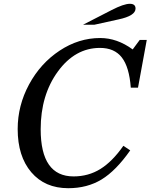

<svg xmlns="http://www.w3.org/2000/svg" viewBox="-20 -980 792 1010"><path d="M665 -189Q590 -82 514.5 -36Q439 10 339 10Q216 10 144.5 -74Q73 -158 73 -301Q73 -425 133 -536Q193 -647 293.5 -713.5Q394 -780 507 -780Q596 -780 678 -720L715 -770H752L706 -519H668Q660 -627 621 -677.5Q582 -728 506 -728Q375 -728 284.5 -604Q194 -480 194 -300Q194 -52 367 -52Q445 -52 508 -91Q571 -130 629 -213ZM477 -850H417L567 -927Q631 -960 663 -960Q693 -960 693 -935Q693 -897 604 -878Z"/></svg>

Font: Libre Baskerville
Style: Italic
Weight: 400
Italic angle: -15°
Designer: Pablo Impallari, Rodrigo Fuenzalida
Foundry: Pablo Impallari, Rodrigo Fuenzalida
Version: Version 1.051;Glyphs 3.2.3 (3260)